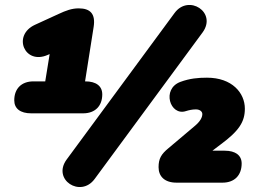

<svg xmlns="http://www.w3.org/2000/svg" viewBox="-20 -743 1042 781"><path d="M107 -282H318C367 -282 396 -312 396 -359C396 -393 371 -412 327 -412H326L361 -634C369 -686 348 -709 300 -709C272 -709 248 -700 218 -686L122 -642C29 -599 80 -477 175 -520L182 -523L164 -412H116C67 -412 38 -382 38 -335C38 -301 63 -282 107 -282ZM365 -15 804 -611C864 -693 747 -768 690 -690L251 -94C191 -12 308 63 365 -15ZM698 0H885C934 0 963 -30 963 -78C963 -111 938 -130 894 -130H844L877 -155C953 -211 976 -248 976 -301C976 -365 924 -427 822 -427C786 -427 752 -424 714 -410C636 -381 672 -270 736 -291C749 -295 762 -298 777 -298C792 -298 803 -290 803 -279C803 -266 795 -250 774 -232L665 -140C636 -116 625 -98 625 -63C625 -26 649 0 698 0Z"/></svg>

Font: SN Pro Black
Style: Italic
Weight: 900
Italic angle: -9°
Designer: Tobias Whetton
Foundry: Supernotes
Version: Version 1.001;Glyphs 3.2 (3249)